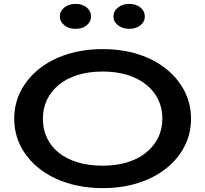

<svg xmlns="http://www.w3.org/2000/svg" viewBox="-20 -952 1053 985"><path d="M507 13Q408 13 324.5 -13.5Q241 -40 180.5 -88Q120 -136 86.5 -201Q53 -266 53 -343Q53 -420 86.5 -485Q120 -550 180.5 -598.5Q241 -647 324.5 -673.5Q408 -700 507 -700Q607 -700 689.5 -673.5Q772 -647 832.5 -598.5Q893 -550 926.5 -485Q960 -420 960 -343Q960 -266 926.5 -201Q893 -136 832.5 -88Q772 -40 689.5 -13.5Q607 13 507 13ZM507 -102Q577 -102 633.5 -119.5Q690 -137 730 -169.5Q770 -202 791.5 -246Q813 -290 813 -343Q813 -397 791.5 -441.5Q770 -486 730 -518Q690 -550 633.5 -567.5Q577 -585 507 -585Q436 -585 379 -567.5Q322 -550 282 -517Q242 -484 221 -440Q200 -396 200 -343Q200 -289 221 -244.5Q242 -200 282 -168Q322 -136 379 -119Q436 -102 507 -102ZM643 -804Q609 -804 585.5 -822.5Q562 -841 562 -867Q562 -895 585.5 -913.5Q609 -932 643 -932Q678 -932 700.5 -913.5Q723 -895 723 -867Q723 -841 700.5 -822.5Q678 -804 643 -804ZM367 -804Q333 -804 310 -822.5Q287 -841 287 -867Q287 -895 310 -913.5Q333 -932 367 -932Q403 -932 425 -913.5Q447 -895 447 -867Q447 -841 425 -822.5Q403 -804 367 -804Z"/></svg>

Font: BioRhyme SemiExpanded
Style: Bold
Weight: 700
Width: 6
Designer: Aoife Mooney
Foundry: Aoife Mooney Type
Version: Version 1.600;gftools[0.9.33]